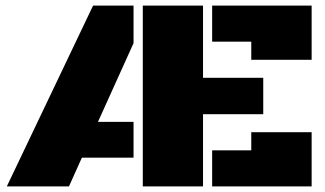

<svg xmlns="http://www.w3.org/2000/svg" viewBox="-20 -668 1165 688"><path d="M707.5 -258.8V0H491.7V-647.9H707.5V-389.2H923.3V-258.8ZM458.5 -103H273.4L227.1 0H4.4L313.5 -647.9H458.5V-513.2L331.1 -231.4H458.5ZM740.2 -518.6V-647.9H1096.7V-453.6H880.4V-518.6ZM740.2 0V-129.4H880.4V-194.3H1096.7V0Z"/></svg>

Font: Black Ops One
Style: Regular
Weight: 400
Designer: James Grieshaber
Foundry: James Grieshaber
Version: Version 1.002